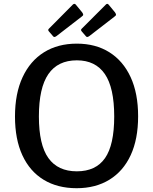

<svg xmlns="http://www.w3.org/2000/svg" viewBox="-20 -982 807 1012"><path d="M384 10Q283 10 210 -34.5Q137 -79 98 -163.5Q59 -248 59 -368Q59 -489 99 -575Q139 -661 212 -706.5Q285 -752 385 -752Q484 -752 556.5 -706.5Q629 -661 668.5 -575.5Q708 -490 708 -369Q708 -249 669 -164.5Q630 -80 557 -35Q484 10 384 10ZM385 -79Q485 -79 533.5 -148.5Q582 -218 582 -368Q582 -520 532.5 -592Q483 -664 385 -664Q285 -664 235 -591.5Q185 -519 185 -368Q185 -219 235 -149Q285 -79 385 -79ZM380 -957 413 -917Q418 -910 418.5 -905Q419 -900 410 -894L278 -792Q271 -787 266.5 -787Q262 -787 258 -793L239 -815Q230 -824 238 -831L364 -958Q373 -966 380 -957ZM553 -957 586 -917Q591 -910 591.5 -905Q592 -900 583 -894L451 -792Q444 -787 439.5 -787Q435 -787 431 -793L412 -815Q403 -824 411 -831L538 -958Q546 -966 553 -957Z"/></svg>

Font: Libre Franklin Medium
Style: Regular
Weight: 500
Designer: Pablo Impallari, Rodrigo Fuenzalida, Nhung Nguyen
Foundry: Impallari Type
Version: Version 3.000